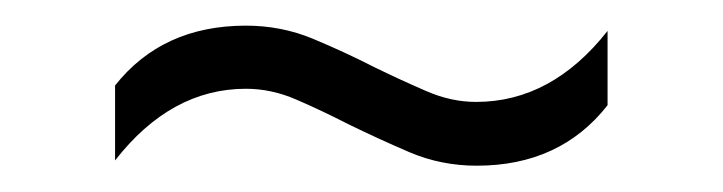

<svg xmlns="http://www.w3.org/2000/svg" viewBox="-20 -450 550 146"><path d="M342.5 -324Q315.5 -324 291.5 -334.2Q267.5 -344.5 245 -355.5Q224.5 -366 205.5 -374.2Q186.5 -382.5 167 -382.5Q110 -382.5 67.5 -328V-385Q103.5 -430.5 167 -430.5Q194 -430.5 218 -420.5Q242 -410.5 264.5 -399Q285 -389 304 -380.8Q323 -372.5 342 -372.5Q399.5 -372.5 442 -426.5V-370Q406 -324 342.5 -324Z"/></svg>

Font: Encode Sans Cnd Lt
Style: Regular
Weight: 300
Width: 3
Designer: Multiple Designers
Foundry: Impallari Type
Version: Version 3.002; ttfautohint (v1.8.3) -l 8 -r 50 -G 200 -x 14 